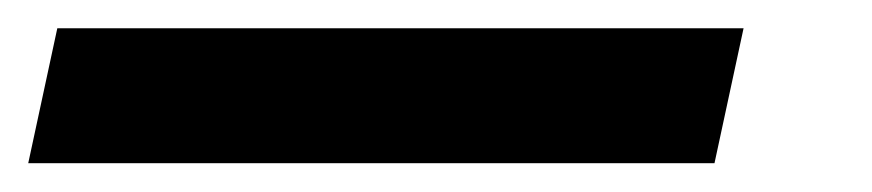

<svg xmlns="http://www.w3.org/2000/svg" viewBox="-114 60 618 136"><path d="M-94 175.6 -73.4 80H412.7L392.1 175.6Z"/></svg>

Font: Red Hat Display
Style: Italic
Weight: 300
Italic angle: -12°
Designer: Pentagram, MCKL
Foundry: Pentagram, MCKL
Version: Version 1.023